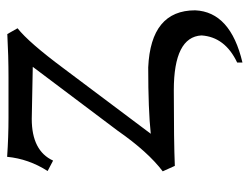

<svg xmlns="http://www.w3.org/2000/svg" viewBox="-102 -415 713 549"><g transform="rotate(-90 254.5 -140.5)"><path d="M350.1 196.3V181.2Q423.3 146.5 427.7 79.1Q423.3 0 271 0Q124 0 54.7 2.9L39.1 -31.7Q95.2 -74.2 155.3 -160.6L337.9 -403.3L189 -406.2Q97.7 -406.2 69.8 -345.2L40 -360.8Q74.7 -415 80.6 -476.6Q136.7 -472.7 192.9 -472.7H307.1Q369.6 -472.7 431.6 -476.1L448.2 -446.8Q407.7 -415 333 -314.5L146.5 -65.9Q214.4 -73.2 336.4 -73.2Q499.5 -65.9 499.5 61Q495.1 162.1 350.1 196.3Z"/></g></svg>

Font: Almanac
Style: Regular
Weight: 400
Designer: Eden's Almanac
Version: Version 3.501;March 28, 2021;FontCreator 13.0.0.2683 64-bit